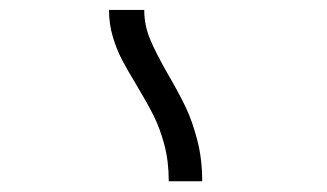

<svg xmlns="http://www.w3.org/2000/svg" viewBox="-20 -834 640 376"><path d="M247 -668Q229 -697.5 218.5 -717.8Q208 -738 200.8 -762.5Q193.5 -787 193.5 -814.5H262.5Q262.5 -784.5 274 -757Q285.5 -729.5 309 -688.5Q330.5 -651.5 343.8 -623.8Q357 -596 366.5 -559Q376 -522 376 -479H310.5Q310.5 -518 301.8 -550.8Q293 -583.5 280.5 -608.2Q268 -633 247 -668Z"/></svg>

Font: JuliaMono Light
Style: Regular
Weight: 300
Monospace: yes
Designer: cormullion
Foundry: corm
Version: Version 0.054; ttfautohint (v1.8.4)